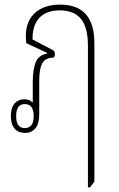

<svg xmlns="http://www.w3.org/2000/svg" viewBox="-20 -572 516 832"><path d="M361 240V-374Q361 -453 331 -490Q301 -527 239 -527Q180 -527 150 -494Q120 -461 121 -401L207 -356Q218 -351 218 -338Q218 -327 212 -322Q177 -322 163.5 -298.5Q150 -275 150 -222V-77Q150 -36 133.5 -16Q117 4 88 4Q60 4 43.5 -14.5Q27 -33 27 -69Q27 -106 43.5 -124Q60 -142 85 -142Q93 -142 103.5 -139Q114 -136 119 -128L122 -130V-215Q122 -271 134.5 -302Q147 -333 184 -340V-343L94 -385Q93 -393 92.5 -401Q92 -409 92 -416Q92 -480 131.5 -516Q171 -552 241 -552Q389 -552 389 -385V215L370 240ZM87 -17Q126 -17 126 -69Q126 -121 87 -121Q50 -121 50 -69Q50 -17 87 -17Z"/></svg>

Font: Noto Serif Thai ExtraCondensed Thin
Style: Regular
Weight: 100
Width: 2
Designer: Monotype Design Team
Foundry: Monotype Imaging Inc.
Version: Version 2.001; ttfautohint (v1.8.4.7-5d5b)